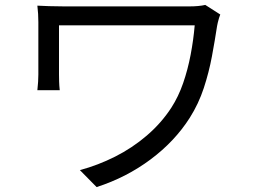

<svg xmlns="http://www.w3.org/2000/svg" viewBox="-20 -726 1040 781"><path d="M876 -667Q874 -662 871 -653Q868 -644 866 -634.5Q864 -625 863 -620Q854 -561 842 -496.5Q830 -432 809 -368Q788 -304 752 -247Q691 -151 592.5 -77.5Q494 -4 373 35L305 -34Q379 -54 448.5 -89Q518 -124 577 -174.5Q636 -225 677 -288Q706 -333 725 -388Q744 -443 755.5 -503.5Q767 -564 772 -623Q760 -623 728 -623Q696 -623 651 -623Q606 -623 554 -623Q502 -623 450 -623Q398 -623 351.5 -623Q305 -623 270 -623Q235 -623 220 -623Q220 -614 220 -594Q220 -574 220 -548.5Q220 -523 220 -498Q220 -473 220 -452.5Q220 -432 220 -423Q220 -412 220.5 -394.5Q221 -377 223 -359H132Q134 -377 135 -393Q136 -409 136 -423Q136 -435 136 -463Q136 -491 136 -525Q136 -559 136 -590Q136 -621 136 -636Q136 -653 135 -669.5Q134 -686 132 -703Q153 -702 179.5 -701Q206 -700 239 -700Q246 -700 274.5 -700Q303 -700 345 -700Q387 -700 437 -700Q487 -700 537 -700Q587 -700 632 -700Q677 -700 708.5 -700Q740 -700 752 -700Q769 -700 785.5 -701.5Q802 -703 815 -706Z"/></svg>

Font: Noto Sans JP Thin
Style: Regular
Weight: 400
Version: Version 2.004-H2;hotconv 1.0.118;makeotfexe 2.5.65603